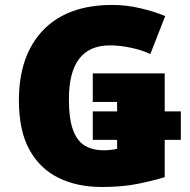

<svg xmlns="http://www.w3.org/2000/svg" viewBox="-20 -744 764 774"><path d="M390.1 9.8Q292 9.8 216.8 -26.6Q141.6 -63 98.9 -139.9Q56.2 -216.8 56.2 -338.9Q56.2 -520.5 153.8 -622.3Q251.5 -724.1 433.1 -724.1Q489.3 -724.1 545.4 -710.9Q601.6 -697.8 646 -679.2L585.9 -525.9Q559.1 -540 512.7 -550.5Q466.3 -561 422.9 -561Q257.8 -561 257.8 -344.2Q257.8 -265.6 274.2 -220.7Q290.5 -175.8 321.8 -157Q353 -138.2 397.9 -138.2Q426.8 -138.2 452.1 -144V-180.2H354V-294.9H452.1V-333H354V-448.2H644V-294.9H709V-180.2H644V-29.8Q593.8 -14.6 532.7 -2.4Q471.7 9.8 390.1 9.8Z"/></svg>

Font: Open Sans ExtraBold
Style: Regular
Weight: 800
Designer: Monotype Design Team
Foundry: Monotype Imaging Inc.
Version: Version 3.003; ttfautohint (v1.8.4)